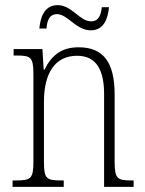

<svg xmlns="http://www.w3.org/2000/svg" viewBox="-20 -727 564 747"><path d="M333 -609C385 -609 400 -656 404 -699H376C373 -670 365 -644 334 -644C290 -644 260 -707 204 -707C151 -707 137 -657 133 -616H161C163 -645 171 -672 202 -672C243 -672 276 -609 333 -609ZM29 0H228V-25H220C161 -25 151 -30 151 -98V-331C151 -444 195 -510 280 -510C357 -510 385 -451 385 -361V0H500V-25H493C436 -25 426 -31 426 -99V-359C426 -485 382 -543 286 -543C221 -543 182 -514 153 -456H150L145 -536H33V-511H43C99 -511 110 -506 110 -438V-99C110 -31 100 -25 41 -25H29Z"/></svg>

Font: Noto Serif Hebrew Condensed ExtraLight
Style: Regular
Weight: 200
Width: 3
Designer: Monotype Design Team
Foundry: Monotype Imaging Inc.
Version: Version 2.004